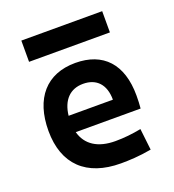

<svg xmlns="http://www.w3.org/2000/svg" viewBox="-133 -824 851 937"><g transform="rotate(-20 293.0 -355.5)"><path d="M335.4 9.8C376.5 9.8 429.7 7.8 494.1 -3.9L481.4 -115.2C436 -106.4 392.6 -101.6 347.2 -101.6C257.3 -101.6 198.7 -138.7 179.7 -209H516.6C518.6 -230 519.5 -251.5 519.5 -275.9C519.5 -439.5 437 -527.3 292.5 -527.3C142.6 -527.3 56.6 -428.7 56.6 -259.8C56.6 -85.9 157.2 9.8 335.4 9.8ZM83 -609.4H502.9V-719.7H83ZM174.3 -295.9C183.1 -374.5 225.6 -418.5 293.5 -418.5C362.8 -418.5 404.3 -375 404.3 -295.9Z"/></g></svg>

Font: Cascadia Code NF SemiBold
Style: Regular
Weight: 600
Monospace: yes
Designer: Aaron Bell
Foundry: Saja Typeworks
Version: Version 2404.023